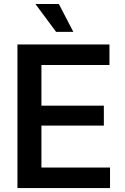

<svg xmlns="http://www.w3.org/2000/svg" viewBox="-20 -953 632 973"><path d="M68.4 0V-727.5H534.7V-623.5H189.9V-417.5H506.3V-316.4H189.9V-104H537.6V0ZM264.2 -791.5 159.7 -932.6H278.3L351.6 -791.5Z"/></svg>

Font: Inter Cardless Tabular Medium
Style: Regular
Weight: 500
Designer: Rasmus Andersson
Foundry: rsms
Version: Version 4.000;git-4fc901f